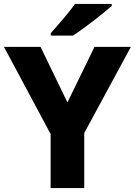

<svg xmlns="http://www.w3.org/2000/svg" viewBox="-20 -1017 682 971"><path d="M545 -987V-997H359C328 -952 270 -887 237 -850V-837H349C402 -871 503 -949 545 -987ZM321 -499 185 -780H0L236 -339V-66H406V-344L642 -780H458Z"/></svg>

Font: Noto Sans Malayalam UI ExtraBold
Style: Regular
Weight: 800
Designer: Jelle Bosma - Monotype Design Team
Foundry: Monotype Imaging Inc.
Version: Version 2.104